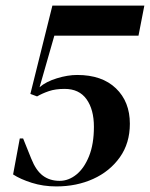

<svg xmlns="http://www.w3.org/2000/svg" viewBox="-20 -654 538 689"><path d="M182 15Q135 15 94 2Q53 -11 27 -28L51 -157H63L92 -85Q109 -42 134 -23.5Q159 -5 194 -5Q226 -5 254 -27.5Q282 -50 299.5 -93.5Q317 -137 317 -199Q317 -261 290.5 -298Q264 -335 212 -335Q179 -335 155.5 -327Q132 -319 113 -308L89 -317L168 -634H498L477 -526H175L122 -341Q145 -361 184 -373Q223 -385 257 -385Q346 -385 396 -337Q446 -289 446 -210Q446 -140 410 -89.5Q374 -39 314.5 -12Q255 15 182 15Z"/></svg>

Font: DM Serif Display
Style: Italic
Weight: 400
Italic angle: -12°
Designer: Colophon Foundry, Frank Grießhammer
Foundry: Colophon Foundry
Version: Version 5.100; ttfautohint (v1.8.2)